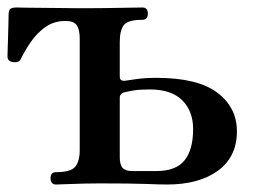

<svg xmlns="http://www.w3.org/2000/svg" viewBox="-20 -493 693 513"><path d="M130 0Q115 0 115 -17Q115 -33 130 -33Q169 -33 181 -47.5Q193 -62 193 -92V-390Q193 -414 185 -425.5Q177 -437 155 -437Q124 -437 101 -420.5Q78 -404 62 -380.5Q46 -357 36 -336Q31 -325 15.5 -327Q0 -329 0 -342Q0 -346 0.5 -360.5Q1 -375 1.5 -394Q2 -413 2.5 -430Q3 -447 3 -454Q3 -466 8 -469.5Q13 -473 25 -473Q27 -473 47.5 -472.5Q68 -472 96 -472Q124 -472 150 -471.5Q176 -471 188 -471Q251 -471 300 -472Q349 -473 360 -473Q375 -473 375 -457Q375 -440 360 -440Q321 -440 310.5 -425.5Q300 -411 300 -381V-288Q300 -277 312 -277Q320 -278 343.5 -281.5Q367 -285 398 -285Q508 -285 560.5 -245.5Q613 -206 613 -142Q613 -74 562.5 -37Q512 0 426 0Q411 0 370.5 -1.5Q330 -3 247 -3Q230 -3 205 -2.5Q180 -2 159 -1Q138 0 130 0ZM333 -36H398Q450 -36 473 -64.5Q496 -93 496 -148Q496 -196 467 -225Q438 -254 380 -254Q353 -254 338 -251.5Q323 -249 315 -247Q300 -244 300 -232V-73Q300 -53 307.5 -44.5Q315 -36 333 -36Z"/></svg>

Font: Zen Antique Soft
Style: Regular
Weight: 400
Designer: Yoshimichi Ohira
Foundry: Positype
Version: Version 1.001